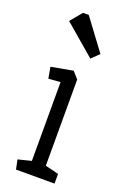

<svg xmlns="http://www.w3.org/2000/svg" viewBox="-142 -773 534 820"><g transform="rotate(20 124.5 -363.5)"><path d="M46 0 37 -43 97 -58V-416L43 -412L34 -463L133 -481L160 -451V-59L221 -44V0ZM182 -554 42 -674 86 -727H112L216 -587Z"/></g></svg>

Font: Kreon Light
Style: Regular
Weight: 300
Designer: Julia Petretta
Foundry: Julia Petretta and Eli Heuer
Version: Version 2.002